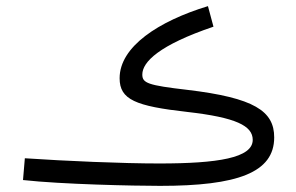

<svg xmlns="http://www.w3.org/2000/svg" viewBox="-20 -591 964 626"><path d="M502 15C754 15 874 -28 874 -143C874 -229 809 -272 591 -298C462 -313 444 -320 444 -348C444 -389 499 -444 676 -504L658 -571C497 -522 370 -439 370 -336C370 -266 422 -245 591 -226C749 -208 804 -181 804 -135C804 -76 690 -58 499 -58C379 -58 194 -66 61 -75L55 -4C181 10 417 15 502 15Z"/></svg>

Font: Noto Sans Arabic ExtCond
Style: Regular
Weight: 400
Width: 2
Designer: Monotype Design Team, Nadine Chahine, Nizar Qandah and Khaled Hosny
Foundry: Monotype Imaging Inc.
Version: Version 2.012